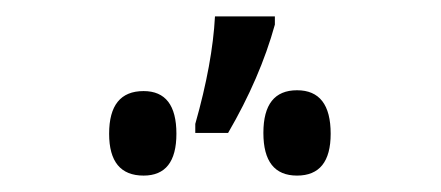

<svg xmlns="http://www.w3.org/2000/svg" viewBox="-20 -809 537 234"><path d="M315 -789H242Q239 -732 218 -658V-647H258Q297 -714 315 -779ZM342 -699Q301 -699 301 -647Q301 -595 342 -595Q383 -595 383 -646Q383 -699 342 -699ZM155 -698Q113 -698 113 -646Q113 -595 155 -595Q195 -595 195 -646Q195 -698 155 -698Z"/></svg>

Font: Noto Sans Display Condensed
Style: Regular
Weight: 400
Width: 3
Designer: Monotype Design Team
Foundry: Monotype Imaging Inc.
Version: Version 1.900